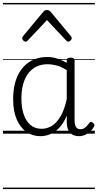

<svg xmlns="http://www.w3.org/2000/svg" viewBox="-20 -905 662 1300"><path d="M254 17Q200 17 158.5 -12Q117 -41 93 -97Q69 -153 69 -234Q69 -285 78.5 -328.5Q88 -372 107 -407Q126 -442 154 -467Q182 -492 218.5 -505.5Q255 -519 300 -519Q334 -519 366 -509Q398 -499 432 -480V-496Q432 -506 438.5 -510.5Q445 -515 459 -515Q472 -515 478.5 -510.5Q485 -506 485 -496V-92Q485 -71 489 -57.5Q493 -44 502 -37Q511 -30 525 -30Q536 -30 545.5 -34.5Q555 -39 565 -49Q575 -59 585 -73Q590 -80 596.5 -79.5Q603 -79 610 -73Q617 -68 619 -61Q621 -54 617 -48Q606 -28 589.5 -13.5Q573 1 554.5 9Q536 17 516 17Q496 17 481 11.5Q466 6 455 -5.5Q444 -17 438.5 -34Q433 -51 432 -72Q432 -84 432 -97Q432 -110 432 -122Q410 -69 380 -38.5Q350 -8 318 4.5Q286 17 254 17ZM125 -237Q125 -178 140 -132Q155 -86 185.5 -59.5Q216 -33 263 -33Q298 -33 330.5 -52.5Q363 -72 389.5 -116.5Q416 -161 432 -234V-430Q396 -453 364 -461.5Q332 -470 301 -470Q268 -470 241 -460Q214 -450 192.5 -431Q171 -412 156 -384Q141 -356 133 -319.5Q125 -283 125 -237ZM153 -623Q145 -623 137.5 -631Q130 -639 130 -647Q130 -649 131 -652Q132 -655 135 -659L273 -825Q278 -831 283.5 -834Q289 -837 298 -837Q307 -837 312.5 -834Q318 -831 323 -825L461 -659Q464 -655 465 -652Q466 -649 466 -647Q466 -639 458 -631Q450 -623 443 -623Q438 -623 434.5 -625.5Q431 -628 427 -632L298 -769L169 -632Q166 -628 162 -625.5Q158 -623 153 -623ZM0 365H622V375H0ZM0 -20H622V0H0ZM0 -505H622V-500H0ZM0 -885H622V-875H0Z"/></svg>

Font: Playwrite IT Moderna Guides
Style: Regular
Weight: 400
Designer: Veronika Burian, José Scaglione
Foundry: TypeTogether
Version: Version 1.003